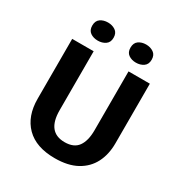

<svg xmlns="http://www.w3.org/2000/svg" viewBox="-206 -1050 1147 1211"><g transform="rotate(30 368.0 -445.0)"><path d="M650.9 -697.3V-262.7Q650.9 -182.1 619.4 -120.8Q587.9 -59.6 524.7 -24.9Q461.4 9.8 365.7 9.8Q229 9.8 157.2 -62.5Q85.4 -134.8 85.4 -261.2V-697.3H241.7V-267.6Q241.7 -108.9 369.1 -108.9Q436 -108.9 465.8 -150.4Q495.6 -191.9 495.6 -268.6V-697.3ZM152.8 -833.5Q152.8 -868.2 175.3 -884Q197.8 -899.9 230.5 -899.9Q261.7 -899.9 284.9 -884Q308.1 -868.2 308.1 -833.5Q308.1 -799.8 284.9 -783.9Q261.7 -768.1 230.5 -768.1Q197.8 -768.1 175.3 -783.9Q152.8 -799.8 152.8 -833.5ZM431.2 -833.5Q431.2 -868.2 453.6 -884Q476.1 -899.9 507.8 -899.9Q539.1 -899.9 562.3 -884Q585.4 -868.2 585.4 -833.5Q585.4 -799.8 562.3 -783.9Q539.1 -768.1 507.8 -768.1Q476.1 -768.1 453.6 -783.9Q431.2 -799.8 431.2 -833.5Z"/></g></svg>

Font: Lunasima
Style: Bold
Weight: 700
Designer: The DocRepair Project, Monotype Design Team
Foundry: Google
Version: Version 2.009